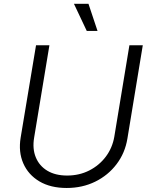

<svg xmlns="http://www.w3.org/2000/svg" viewBox="-20 -962 775 994"><path d="M325.2 11.2Q241.7 11.2 184.1 -22.9Q126.5 -57.1 100.6 -116.2Q74.7 -175.3 86.9 -249.5L166.5 -727.5H235.8L156.7 -249.5Q147 -191.9 165.3 -147.5Q183.6 -103 225.1 -78.1Q266.6 -53.2 327.6 -53.2Q390.6 -53.2 442.4 -79.6Q494.1 -106 528.1 -151.4Q562 -196.8 571.8 -254.4L649.9 -727.5H719.2L639.6 -244.6Q627.4 -169.9 583.5 -112.1Q539.6 -54.2 472.9 -21.5Q406.2 11.2 325.2 11.2ZM429.2 -801.8 362.8 -942.4H438L484.9 -801.8Z"/></svg>

Font: Inter Light
Style: Italic
Weight: 300
Italic angle: -9.3988°
Designer: Rasmus Andersson
Foundry: rsms
Version: Version 4.001;git-66647c0bb